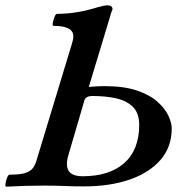

<svg xmlns="http://www.w3.org/2000/svg" viewBox="-30 -696 689 720"><path d="M-6 4Q-11 4 -9.5 -7Q-8 -18 -3.5 -29.5Q1 -41 6 -41Q46 -41 65.5 -47.5Q85 -54 94 -66.5Q103 -79 108 -98L240 -533Q245 -548 245 -560Q245 -599 171 -599Q166 -599 168 -610Q170 -621 174.5 -632.5Q179 -644 184 -644Q220 -644 257.5 -650Q295 -656 337 -669Q349 -672 357.5 -674Q366 -676 373 -676Q392 -676 392 -661Q389 -654 386.5 -647Q384 -640 381 -628L303 -370Q333 -373 362 -373Q435 -373 483.5 -356.5Q532 -340 560.5 -314.5Q589 -289 601.5 -262Q614 -235 614 -215Q614 -145 572 -96.5Q530 -48 456 -22.5Q382 3 284 3Q247 3 210 1.5Q173 0 137 0Q100 0 64.5 1Q29 2 -6 4ZM279 -35Q380 -35 436 -84.5Q492 -134 492 -228Q492 -271 469 -294.5Q446 -318 406.5 -327Q367 -336 316 -336Q293 -336 287 -321L227 -116Q221 -97 221 -81Q221 -35 279 -35Z"/></svg>

Font: Junicode SmExp
Style: Bold Italic
Weight: 700
Width: 6
Italic angle: -11°
Designer: Peter S. Baker
Version: Version 2.205; ttfautohint (v1.8.4)